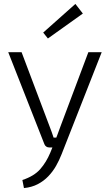

<svg xmlns="http://www.w3.org/2000/svg" viewBox="-20 -751 561 978"><path d="M498 -485 294 34Q282 65 265.5 94Q249 123 226 147Q203 171 172.5 187Q142 203 102 207L94 166Q154 146 185 110.5Q216 75 236 27L258 -27Q266 -46 273.5 -67.5Q281 -89 288 -107L430 -485ZM90 -485 233 -106Q238 -92 243.5 -78Q249 -64 253 -50H274L253 0H230Q222 0 215.5 -4.5Q209 -9 206 -17L22 -485ZM364 -731 402 -682 224 -555 200 -585Z"/></svg>

Font: Exo 2 Light
Style: Regular
Weight: 300
Designer: Natanael Gama
Foundry: Natanael Gama
Version: Version 2.010